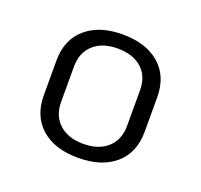

<svg xmlns="http://www.w3.org/2000/svg" viewBox="-75 -800 553 528"><g transform="rotate(20 201.5 -535.5)"><path d="M201 -355Q132 -355 93 -389.5Q54 -424 54 -485V-586Q54 -647 93.5 -681.5Q133 -716 201 -716Q270 -716 309.5 -681.5Q349 -647 349 -586V-485Q349 -424 309.5 -389.5Q270 -355 201 -355ZM201 -396Q246 -396 272 -419.5Q298 -443 298 -484V-587Q298 -629 272 -652Q246 -675 201 -675Q157 -675 131 -651.5Q105 -628 105 -587V-484Q105 -443 131 -419.5Q157 -396 201 -396Z"/></g></svg>

Font: Pathway Extreme SemiCondensed ExtraLight
Style: Regular
Weight: 250
Width: 4
Version: Version 1.001;gftools[0.9.26]